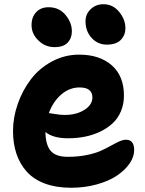

<svg xmlns="http://www.w3.org/2000/svg" viewBox="-20 -864 681 900"><path d="M481 -654.8Q438.5 -654.8 409.7 -686Q380.9 -717.3 380.9 -764.2Q380.9 -798.3 405.3 -821.3Q429.7 -844.2 464.8 -844.2Q509.3 -844.2 538.6 -808.3Q567.9 -772.5 567.9 -731.9Q567.9 -699.7 546.4 -677.2Q524.9 -654.8 481 -654.8ZM235.8 -643.1Q191.9 -643.1 159.9 -674.3Q127.9 -705.6 127.9 -746.1Q127.9 -784.2 149.7 -807.1Q171.4 -830.1 208 -830.1Q256.8 -830.1 286.9 -794.2Q316.9 -758.3 316.9 -716.8Q316.9 -685.1 297.1 -664.1Q277.3 -643.1 235.8 -643.1ZM313 16.1Q243.7 16.1 190.9 -3.4Q138.2 -22.9 105.7 -59.1Q73.2 -95.2 57.1 -143.1Q41 -190.9 41 -250Q41 -313.5 63.2 -377Q85.4 -440.4 124.5 -491.9Q163.6 -543.5 223.1 -575.7Q282.7 -607.9 351.1 -607.9Q446.8 -607.9 503.9 -557.9Q561 -507.8 561 -416Q561 -376 546.9 -342.5Q532.7 -309.1 508.1 -286.1Q483.4 -263.2 450 -247.1Q416.5 -231 378.4 -223.4Q340.3 -215.8 298.8 -215.8Q229 -215.8 192.9 -245.1Q193.8 -185.1 217.5 -157Q241.2 -128.9 297.9 -128.9Q345.7 -128.9 386.2 -137.2Q426.8 -145.5 452.6 -157.2Q478.5 -168.9 499.3 -180.7Q520 -192.4 538.1 -200.7Q556.2 -209 570.8 -209Q608.9 -209 608.9 -160.2Q608.9 -128.4 587.2 -97.2Q565.4 -65.9 527.6 -40.5Q489.7 -15.1 433.3 0.5Q377 16.1 313 16.1ZM353 -454.1Q305.2 -454.1 266.8 -420.7Q228.5 -387.2 209 -334Q212.9 -334 237.8 -329.6Q262.7 -325.2 283.2 -325.2Q337.9 -325.2 375.5 -348.9Q413.1 -372.6 413.1 -407.2Q413.1 -454.1 353 -454.1Z"/></svg>

Font: Shantell Sans Irregular Bouncy
Style: Bold
Weight: 700
Designer: Stephen Nixon, Anya Danilova, Shantell Martin
Foundry: Arrow Type
Version: Version 1.006;[9816181b4]